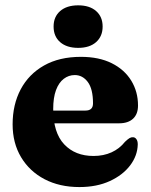

<svg xmlns="http://www.w3.org/2000/svg" viewBox="-20 -706 579 738"><path d="M510.5 -300.5Q510.5 -267.5 491.5 -249.8Q472.5 -232 437.5 -232H141.5V-281H308.5Q337.5 -281 337.5 -308.5Q337.5 -364 317.5 -390.8Q297.5 -417.5 267.5 -417.5Q244 -417.5 225 -403Q206 -388.5 195.2 -359.5Q184.5 -330.5 184.5 -287Q184.5 -196 226.8 -151.2Q269 -106.5 339.5 -106.5Q378 -106.5 408.8 -120.5Q439.5 -134.5 460.5 -161Q471.5 -171.5 478 -175.2Q484.5 -179 491 -178.5Q499 -178.5 504.2 -171.2Q509.5 -164 509.5 -151Q508.5 -107.5 480.2 -70.2Q452 -33 402 -10Q352 13 285 13Q209 13 151.2 -17.2Q93.5 -47.5 61 -101.8Q28.5 -156 28.5 -228Q28.5 -304 59.5 -362.5Q90.5 -421 149.2 -454.2Q208 -487.5 291 -487.5Q360.5 -487.5 409.5 -463Q458.5 -438.5 484.5 -396Q510.5 -353.5 510.5 -300.5ZM280.5 -522Q236.5 -522 211.2 -544Q186 -566 186 -604Q186 -641.5 211.2 -663.5Q236.5 -685.5 280.5 -685.5Q324.5 -685.5 349.5 -663.5Q374.5 -641.5 374.5 -604Q374.5 -566.5 349.5 -544.2Q324.5 -522 280.5 -522Z"/></svg>

Font: Fraunces 28pt Soft Wonky
Style: Bold
Weight: 700
Version: Version 1.000;[b76b70a41]